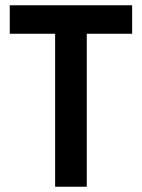

<svg xmlns="http://www.w3.org/2000/svg" viewBox="-20 -708 538 728"><path d="M189 0V-580H17V-688H481V-580H309V0Z"/></svg>

Font: Saira Semi Condensed Medium
Style: Regular
Weight: 500
Width: 4
Designer: Hector Gatti with collaboration of the Omnibus-Type team
Foundry: Omnibus-Type
Version: Version 1.001; ttfautohint (v1.8)